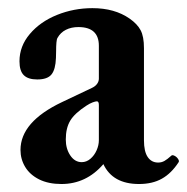

<svg xmlns="http://www.w3.org/2000/svg" viewBox="-20 -445 464 476"><path d="M422.9 -43Q404.8 -15.1 381.3 -2Q357.9 11.2 324.7 11.2Q259.3 11.2 236.3 -38.1Q193.8 11.2 132.3 11.2Q100.1 11.2 77.1 -0.2Q54.2 -11.7 42.5 -31Q30.8 -50.3 30.8 -73.2Q30.8 -143.1 133.8 -191.9L208 -227.1Q216.3 -231 220.7 -237.1Q225.1 -243.2 225.1 -250V-331.5Q225.1 -377.9 174.3 -377.9Q156.7 -377.9 143.3 -371.1Q129.9 -364.3 122.6 -351.1Q120.6 -348.1 119.9 -339.4Q119.1 -330.6 119.1 -317.9L118.7 -301.3Q117.7 -272.9 107.7 -260.5Q97.7 -248 72.3 -248Q49.8 -248 39.1 -258.5Q28.3 -269 28.3 -293Q28.3 -330.6 54 -360.8Q79.6 -391.1 121.3 -408Q163.1 -424.8 209 -424.8Q264.2 -424.8 301.3 -398.9Q320.3 -385.7 328.6 -370.1Q336.9 -354.5 336.9 -325.7V-97.2Q336.9 -69.3 346.2 -55.7Q355.5 -42 372.1 -42Q380.4 -42 387.5 -45.9Q394.5 -49.8 404.8 -59.1Q407.2 -61.5 412.6 -58.8Q418 -56.2 421.4 -51Q424.8 -45.9 422.9 -43ZM225.1 -184.6Q225.1 -193.8 220.2 -193.8Q216.8 -193.8 209.7 -191.2Q202.6 -188.5 194.3 -183.1Q165 -164.1 154.1 -145.8Q143.1 -127.4 143.1 -99.1Q143.1 -76.2 154.3 -59.6Q165.5 -43 182.6 -43Q194.3 -43 204.1 -51.3Q213.9 -59.6 219.5 -72.3Q225.1 -85 225.1 -97.2Z"/></svg>

Font: JuniusX
Style: Bold
Weight: 700
Designer: Peter S. Baker
Foundry: Briery Creek Software
Version: Version 1.004